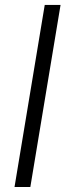

<svg xmlns="http://www.w3.org/2000/svg" viewBox="-20 -747 270 767"><path d="M221.9 -727.3 101.2 0H38L158.7 -727.3Z"/></svg>

Font: Inter P Light
Style: Italic
Weight: 300
Italic angle: 9.39999°
Designer: Rasmus Andersson
Foundry: rsms
Version: Version 3.018;git-588b23468